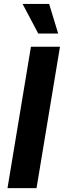

<svg xmlns="http://www.w3.org/2000/svg" viewBox="-20 -968 329 988"><path d="M288.6 -727.5 168 0H18.6L139.2 -727.5ZM176.8 -795.4 96.2 -947.8H232.9L279.3 -795.4Z"/></svg>

Font: Inter 18pt
Style: Bold Italic
Weight: 700
Italic angle: -9.3988°
Designer: Rasmus Andersson
Foundry: rsms
Version: Version 4.001;git-66647c0bb